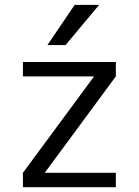

<svg xmlns="http://www.w3.org/2000/svg" viewBox="-20 -777 575 797"><path d="M75.2 -519.5H460.9V-460L167 -61.5V-59.6H460.9V0H75.2V-59.6L369.1 -458V-460H75.2ZM391.6 -756.8 252 -589.8H176.8L290 -756.8Z"/></svg>

Font: Mgen+ 1c regular
Style: Regular
Weight: 400
Designer: [Source Han Sans]
Ryoko NISHIZUKA  (kana & ideographs); Paul D. Hunt (Latin, Greek & Cyrillic); Wenlong ZHANG  (bopomofo
Version: Version 1.059.20150602